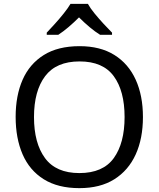

<svg xmlns="http://www.w3.org/2000/svg" viewBox="-20 -964 821 994"><path d="M720 -358Q720 -247 682.5 -164.5Q645 -82 572 -36Q499 10 391 10Q280 10 206.5 -36Q133 -82 97 -165Q61 -248 61 -359Q61 -469 97 -551Q133 -633 206.5 -679Q280 -725 392 -725Q499 -725 572 -679.5Q645 -634 682.5 -551.5Q720 -469 720 -358ZM156 -358Q156 -223 213 -145.5Q270 -68 391 -68Q513 -68 569 -145.5Q625 -223 625 -358Q625 -493 569 -569.5Q513 -646 392 -646Q271 -646 213.5 -569.5Q156 -493 156 -358ZM435 -944Q447 -922 469.5 -894.5Q492 -867 516.5 -840.5Q541 -814 560 -795V-784H498Q472 -800 444 -823.5Q416 -847 389 -874Q362 -847 335 -824Q308 -801 282 -784H222V-795Q241 -815 264.5 -841Q288 -867 310 -894.5Q332 -922 345 -944Z"/></svg>

Font: Noto Sans Mende Kikakui
Style: Regular
Weight: 400
Designer: Monotype Design Team
Foundry: Monotype Imaging Inc.
Version: Version 2.003; ttfautohint (v1.8.4.7-5d5b)